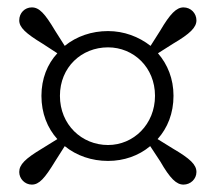

<svg xmlns="http://www.w3.org/2000/svg" viewBox="-20 -619 582 519"><path d="M272 -227C201 -227 142 -282 142 -360C142 -437 200 -491 272 -491C341 -491 399 -437 399 -360C399 -283 341 -227 272 -227ZM406 -243C433 -273 449 -313 449 -360C449 -406 433 -445 407 -475L448 -501C494 -528 511 -545 511 -564C511 -583 496 -599 476 -599C457 -599 440 -582 413 -536L387 -495C355 -520 315 -535 272 -535C228 -535 187 -521 155 -495L129 -536C101 -583 86 -599 66 -599C47 -599 32 -584 32 -564C32 -545 49 -529 95 -501L135 -475C108 -446 92 -406 92 -360C92 -313 108 -273 135 -243L93 -217C48 -190 32 -174 32 -154C32 -136 47 -120 66 -120C86 -120 101 -137 129 -183L155 -224C187 -198 228 -184 272 -184C315 -184 355 -198 386 -224L413 -183C440 -136 457 -120 476 -120C495 -120 511 -135 511 -154C511 -174 494 -190 448 -217Z"/></svg>

Font: Source Han Serif AKR9
Style: Regular
Weight: 400
Designer: Ryoko NISHIZUKA 西塚涼子 (kana & ideographs); Frank Grießhammer (Latin, Greek & Cyrillic); Sandoll Communications 산돌커뮤니케이션, 
Foundry: Adobe Systems Incorporated
Version: Version 1.005;hotconv 1.0.107;makeotfexe 2.5.65593